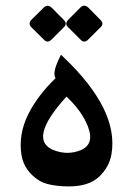

<svg xmlns="http://www.w3.org/2000/svg" viewBox="-20 -668 464 687"><path d="M217.8 -322.3Q74.2 -164.1 177.2 -128.9Q223.1 -112.8 267.1 -129.9Q319.8 -150.9 294.4 -215.8Q272.9 -271 217.8 -322.3ZM118.7 -22.9Q66.9 -56.6 57.1 -111.8Q44.9 -185.5 80.6 -258.3Q113.8 -325.2 178.7 -388.2Q167 -406.7 190.4 -456.1L198.2 -472.2L208 -462.9Q405.8 -274.4 378.9 -116.7Q370.6 -68.8 333.5 -34.7Q296.9 -0.5 223.6 -1Q150.9 -2 118.7 -22.9ZM296.8 -640 340 -596.2Q352.7 -583.5 340.5 -571.3L295.1 -525.9Q281.3 -512.6 268.5 -525.9L223.1 -571.3Q210.4 -583.5 224.8 -597.9L266.9 -640.5Q281.3 -654.9 296.8 -640ZM165.5 -640 208.7 -596.2Q221.4 -583.5 209.3 -571.3L163.9 -525.9Q150 -512.6 137.3 -525.9L91.3 -571.3Q79.7 -584.1 93 -597.9L136.2 -640.5Q150.6 -654.4 165.5 -640Z"/></svg>

Font: Gandom
Style: Bold
Weight: 700
Foundry: DejaVu fonts team - Redesigned by Saber Rastikerdar - Based on Samim Font
Version: Version 0.3